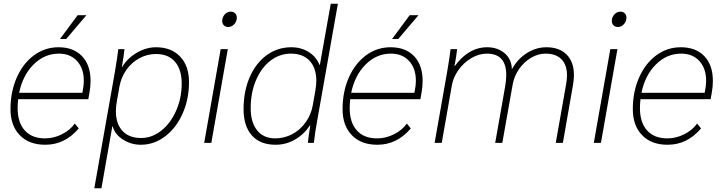

<svg xmlns="http://www.w3.org/2000/svg" viewBox="-20 -762 3854 1024"><path d="M463 -330Q463 -300 457 -267L451 -233H77Q74 -209 74 -185Q74 -109 112 -66.5Q150 -24 220 -24Q266 -24 309.5 -45.5Q353 -67 379 -103L400 -77Q362 -33 318 -11.5Q274 10 221 10Q135 10 85.5 -41Q36 -92 36 -180Q36 -272 69 -347.5Q102 -423 160.5 -466.5Q219 -510 292 -510Q372 -510 417.5 -462.5Q463 -415 463 -330ZM427 -331Q427 -397 391 -436.5Q355 -476 294 -476Q217 -476 159 -418Q101 -360 82 -267H419L421 -277Q427 -306 427 -331ZM394 -681H441L333 -554H300Z M593 -380Q605 -451 611 -500H644Q640 -463 630 -405H632Q658 -450 708.5 -480Q759 -510 812 -510Q893 -510 940.5 -460.5Q988 -411 988 -324Q988 -233 954 -156.5Q920 -80 861 -35Q802 10 731 10Q679 10 636 -17.5Q593 -45 581 -88H579L521 242H483ZM949 -317Q949 -391 913.5 -432.5Q878 -474 812 -474Q765 -474 723.5 -451.5Q682 -429 654 -389.5Q626 -350 617 -300L603 -221Q598 -191 598 -169Q598 -102 633 -64Q668 -26 733 -26Q791 -26 840.5 -65.5Q890 -105 919.5 -172Q949 -239 949 -317Z M1165 -650Q1165 -670 1178.5 -685Q1192 -700 1211 -700Q1225 -700 1234 -691Q1243 -682 1243 -668Q1243 -648 1229.5 -633Q1216 -618 1197 -618Q1183 -618 1174 -627Q1165 -636 1165 -650ZM1157 -500H1195L1107 0H1069Z M1279 -180Q1279 -275 1311.5 -350Q1344 -425 1402 -467.5Q1460 -510 1534 -510Q1586 -510 1626.5 -484.5Q1667 -459 1684 -416H1686L1744 -742H1782L1672 -120Q1660 -57 1654 0H1622Q1627 -48 1635 -93H1633Q1601 -45 1553 -17.5Q1505 10 1450 10Q1367 10 1323 -40Q1279 -90 1279 -180ZM1648 -200 1662 -279Q1667 -309 1667 -331Q1667 -399 1631.5 -437.5Q1596 -476 1532 -476Q1471 -476 1422 -438Q1373 -400 1345 -333.5Q1317 -267 1317 -185Q1317 -109 1351.5 -66.5Q1386 -24 1448 -24Q1496 -24 1538.5 -46.5Q1581 -69 1610 -109.5Q1639 -150 1648 -200Z M2234 -330Q2234 -300 2228 -267L2222 -233H1848Q1845 -209 1845 -185Q1845 -109 1883 -66.5Q1921 -24 1991 -24Q2037 -24 2080.5 -45.5Q2124 -67 2150 -103L2171 -77Q2133 -33 2089 -11.5Q2045 10 1992 10Q1906 10 1856.5 -41Q1807 -92 1807 -180Q1807 -272 1840 -347.5Q1873 -423 1931.5 -466.5Q1990 -510 2063 -510Q2143 -510 2188.5 -462.5Q2234 -415 2234 -330ZM2198 -331Q2198 -397 2162 -436.5Q2126 -476 2065 -476Q1988 -476 1930 -418Q1872 -360 1853 -267H2190L2192 -277Q2198 -306 2198 -331ZM2165 -681H2212L2104 -554H2071Z M2365 -380Q2380 -469 2383 -500H2418Q2414 -462 2404 -410H2406Q2440 -458 2484 -484Q2528 -510 2578 -510Q2634 -510 2671.5 -478Q2709 -446 2710 -392Q2739 -446 2788.5 -478Q2838 -510 2894 -510Q2963 -510 3002 -471Q3041 -432 3041 -361Q3041 -339 3036 -309L2982 0H2944L2999 -311Q3004 -339 3004 -359Q3004 -416 2974.5 -446Q2945 -476 2890 -476Q2850 -476 2812.5 -454Q2775 -432 2748.5 -394Q2722 -356 2714 -310L2659 0H2621L2674 -300Q2680 -335 2680 -362Q2680 -476 2577 -476Q2534 -476 2493.5 -452Q2453 -428 2425 -388.5Q2397 -349 2390 -307L2336 0H2298Z M3243 -650Q3243 -670 3256.5 -685Q3270 -700 3289 -700Q3303 -700 3312 -691Q3321 -682 3321 -668Q3321 -648 3307.5 -633Q3294 -618 3275 -618Q3261 -618 3252 -627Q3243 -636 3243 -650ZM3235 -500H3273L3185 0H3147Z M3782 -330Q3782 -300 3776 -267L3770 -233H3396Q3393 -209 3393 -185Q3393 -109 3431 -66.5Q3469 -24 3539 -24Q3585 -24 3628.5 -45.5Q3672 -67 3698 -103L3719 -77Q3681 -33 3637 -11.5Q3593 10 3540 10Q3454 10 3404.5 -41Q3355 -92 3355 -180Q3355 -272 3388 -347.5Q3421 -423 3479.5 -466.5Q3538 -510 3611 -510Q3691 -510 3736.5 -462.5Q3782 -415 3782 -330ZM3746 -331Q3746 -397 3710 -436.5Q3674 -476 3613 -476Q3536 -476 3478 -418Q3420 -360 3401 -267H3738L3740 -277Q3746 -306 3746 -331Z"/></svg>

Font: Sarabun Thin
Style: Italic
Weight: 250
Italic angle: -10°
Designer: Suppakit Chalermlarp | Katatrad Co.,Ltd.
Foundry: Cadson Demak Co.,Ltd.
Version: Version 1.000; ttfautohint (v1.6)